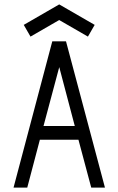

<svg xmlns="http://www.w3.org/2000/svg" viewBox="-20 -855 540 875"><path d="M249.8 -763.7 380.7 -688.2 411.5 -741.6 249.8 -834.9 88.2 -741.6 119 -688.2ZM280.8 -666.7H218.3L41.7 0H104.2L161.7 -218.3H337.5L395.8 0H458.3ZM250 -549.2 320.8 -280.8H178.3Z"/></svg>

Font: Amy Mono
Style: Regular
Weight: 400
Monospace: yes
Version: Version 001.000